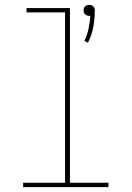

<svg xmlns="http://www.w3.org/2000/svg" viewBox="-20 -768 540 788"><path d="M341 -593 326 -600Q338 -624 343.5 -650.5Q349 -677 351 -703H346Q341 -703 337 -704.5Q333 -706 329.5 -709Q326 -712 324.5 -716.5Q323 -721 323 -726Q323 -730 324.5 -734.5Q326 -739 329.5 -742Q333 -745 337 -746.5Q341 -748 346 -748Q351 -748 355 -746.5Q359 -745 362.5 -742Q366 -739 367.5 -734.5Q369 -730 369 -726Q369 -691 363 -657.5Q357 -624 341 -593ZM75 0V-18H247V-717H89V-735H267V-18H425V0Z"/></svg>

Font: Iosevka Curly Slab Thin
Style: Regular
Weight: 100
Monospace: yes
Designer: Belleve Invis
Foundry: Belleve Invis
Version: Version 22.1.2; ttfautohint (v1.8.4)